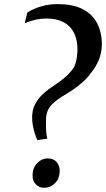

<svg xmlns="http://www.w3.org/2000/svg" viewBox="-20 -901 514 932"><path d="M160.5 -222.5Q155 -234.5 149.2 -252.5Q143.5 -270.5 139.5 -291.8Q135.5 -313 136 -335Q136.5 -368 150 -394.5Q163.5 -421 186.8 -443Q210 -465 239.5 -484Q270.5 -504 295 -525Q319.5 -546 337.5 -572Q343 -581.5 347 -595.2Q351 -609 353.2 -624.8Q355.5 -640.5 356 -655Q357 -706 339.5 -740.8Q322 -775.5 288.8 -793.2Q255.5 -811 207.5 -811Q173.5 -811 144.2 -803.2Q115 -795.5 100 -788L112.5 -839.5Q119.5 -845.5 139.8 -855.2Q160 -865 190.8 -873Q221.5 -881 260.5 -881Q324 -881 365.8 -863.8Q407.5 -846.5 431.2 -818.2Q455 -790 464.8 -755.8Q474.5 -721.5 474.5 -687.5Q474 -644.5 459.5 -609.8Q445 -575 422 -547.5Q403.5 -522.5 381.8 -502.8Q360 -483 335.5 -466.5Q311 -450 283.5 -433.5Q259 -418.5 241.2 -403Q223.5 -387.5 214 -368.8Q204.5 -350 203.5 -324.5Q203 -304.5 203.2 -286Q203.5 -267.5 205.2 -252.5Q207 -237.5 210 -228L166.5 -221.5ZM138 -51Q138.5 -86 160.5 -109Q182.5 -132 212 -132Q240.5 -132 255.2 -114Q270 -96 270 -71Q269 -33.5 246.8 -11.5Q224.5 10.5 193 10.5Q170.5 10.5 154 -6.2Q137.5 -23 138 -51Z"/></svg>

Font: Merriweather 96pt SemiBold
Style: Italic
Weight: 600
Italic angle: -7.8°
Version: Version 2.101